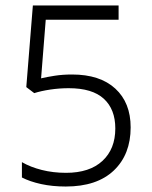

<svg xmlns="http://www.w3.org/2000/svg" viewBox="-20 -763 554 701"><path d="M243 -491Q345 -491 401 -439.5Q457 -388 457 -298Q457 -199 395.5 -140.5Q334 -82 220 -82Q171 -82 130 -91Q89 -100 60 -115V-171Q91 -153 132.5 -142.5Q174 -132 221 -132Q307 -132 354 -175.5Q401 -219 401 -294Q401 -364 359 -402.5Q317 -441 231 -441Q197 -441 163.5 -436Q130 -431 105 -423L76 -445L100 -743H413V-691H147L130 -477Q151 -482 180 -486.5Q209 -491 243 -491Z"/></svg>

Font: Noto Sans Telugu UI SemiCondensed Light
Style: Regular
Weight: 300
Width: 4
Designer: Jelle Bosma - Monotype Design Team
Foundry: Monotype Imaging Inc.
Version: Version 2.005; ttfautohint (v1.8.4.7-5d5b)